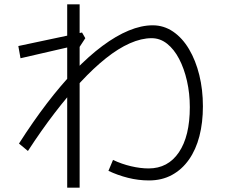

<svg xmlns="http://www.w3.org/2000/svg" viewBox="-20 -805 1040 880"><path d="M663 22Q614 22 566.5 10Q519 -2 477 -22L498 -72Q538 -53 581 -43Q624 -33 661 -33Q750 -33 800 -107Q850 -181 850 -314Q850 -377 837 -434Q824 -491 801 -535Q778 -579 746 -604.5Q714 -630 675 -630Q628 -630 575 -606.5Q522 -583 465.5 -538Q409 -493 350 -429.5Q291 -366 230 -286.5Q169 -207 108 -113L67 -147Q130 -246 194.5 -330.5Q259 -415 323 -481.5Q387 -548 449.5 -594.5Q512 -641 570 -665Q628 -689 680 -689Q731 -689 773.5 -660Q816 -631 846.5 -579.5Q877 -528 893.5 -461Q910 -394 910 -318Q910 -243 894 -181Q878 -119 846 -73.5Q814 -28 768 -3Q722 22 663 22ZM288 55V-785H345V55ZM74 -538 64 -594 356 -656 371 -630 339 -581 330 -597Z"/></svg>

Font: Murecho Thin Light
Style: Regular
Weight: 300
Version: Version 1.010